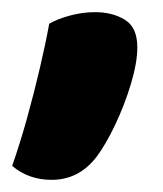

<svg xmlns="http://www.w3.org/2000/svg" viewBox="-29 -180 268 316"><path d="M130 78Q101 116 56 116Q18 116 -9 93Q4 56 15.5 14.5Q27 -27 36.5 -67.5Q46 -108 52 -141Q66 -149 86.5 -154.5Q107 -160 128 -160Q156 -160 176.5 -147.5Q197 -135 197 -102Q197 -77 186.5 -42Q176 -7 160.5 25.5Q145 58 130 78Z"/></svg>

Font: Baloo Bhaijaan 2
Style: Bold
Weight: 700
Designer: Sanskriti Dholi, Noopur Datye and Ek Type
Foundry: Ek Type
Version: Version 1.701